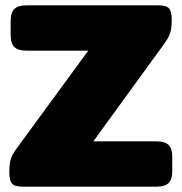

<svg xmlns="http://www.w3.org/2000/svg" viewBox="-20 -700 681 720"><path d="M15 -54Q15 -86 20.5 -104Q26 -122 48 -151L311 -510H80Q47 -510 33.5 -524Q20 -538 20 -567V-623Q20 -652 33.5 -666Q47 -680 80 -680H574Q604 -680 614 -668.5Q624 -657 624 -626Q624 -595 618.5 -577Q613 -559 591 -529L330 -170H566Q599 -170 612.5 -156Q626 -142 626 -113V-57Q626 -28 612.5 -14Q599 0 566 0H65Q35 0 25 -11.5Q15 -23 15 -54Z"/></svg>

Font: Mitr
Style: Bold
Weight: 700
Designer: Thanarat Vachiruckul
Foundry: Cadson Demak
Version: Version 1.003